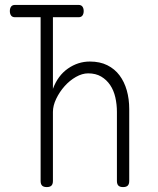

<svg xmlns="http://www.w3.org/2000/svg" viewBox="-20 -750 640 780"><path d="M41 -680Q30 -680 25 -687Q20 -694 20 -705Q20 -716 25 -723Q30 -730 41 -730H299Q310 -730 315 -723Q320 -716 320 -705Q320 -694 315 -687Q310 -680 299 -680H195V-389Q215 -443 256 -471.5Q297 -500 345 -500Q386 -500 416 -485Q446 -470 465.5 -444Q485 -418 495 -383Q505 -348 505 -307V-15Q505 -2 499 4Q493 10 480 10Q467 10 461 4Q455 -2 455 -15V-295Q455 -326 448.5 -354.5Q442 -383 427.5 -404.5Q413 -426 391 -439Q369 -452 338 -452Q314 -452 288.5 -437.5Q263 -423 242.5 -400Q222 -377 208.5 -349Q195 -321 195 -295V-15Q195 -2 189 4Q183 10 170 10Q157 10 151 4Q145 -2 145 -15V-680Z"/></svg>

Font: Maple Mono NL Thin
Style: Regular
Weight: 250
Monospace: yes
Designer: subframe7536
Version: Version 7.000